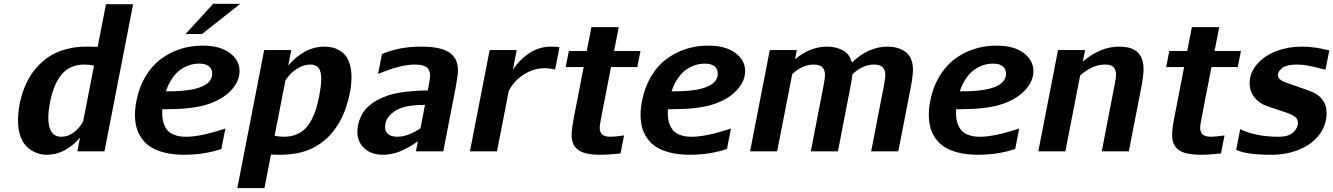

<svg xmlns="http://www.w3.org/2000/svg" viewBox="-20 -792 6978 1005"><path d="M74.2 -162.6Q74.2 -192.9 78.9 -225.8Q83.5 -258.8 95.2 -296.9Q106.9 -335 124.8 -370.1Q142.6 -405.3 171.1 -438Q199.7 -470.7 235.6 -494.9Q271.5 -519 322 -533.4Q372.6 -547.9 431.6 -547.9Q469.2 -547.9 491.2 -546.4L534.7 -770H676.8L526.9 0H384.8L398.9 -71.8Q363.8 -30.3 319.6 -6.1Q275.4 18.1 227.5 18.1Q198.2 18.1 172.1 8.5Q146 -1 123.3 -21.2Q100.6 -41.5 87.4 -77.9Q74.2 -114.3 74.2 -162.6ZM422.4 -454.1Q381.3 -454.1 349.6 -439Q317.9 -423.8 297.1 -395.5Q276.4 -367.2 263.4 -333.5Q250.5 -299.8 241.7 -255.9Q232.9 -209 232.9 -175.3Q232.9 -76.2 301.8 -76.2Q335.4 -76.2 366.5 -99.1Q397.5 -122.1 415.5 -157.7L472.2 -448.7Q446.8 -454.1 422.4 -454.1Z M1237.8 -772 1037.1 -613.8H951.2L1095.7 -772ZM1040 -553.2Q1131.3 -553.2 1182.6 -514.9Q1233.9 -476.6 1233.9 -419.9Q1233.9 -365.2 1187.3 -316.7Q1140.6 -268.1 1057.6 -243.2Q981 -220.2 843.3 -220.2H829.6Q829.1 -212.9 829.1 -199.2Q829.1 -168 837.4 -144.8Q845.7 -121.6 857.9 -108.6Q870.1 -95.7 887.9 -88.1Q905.8 -80.6 921.4 -78.4Q937 -76.2 955.6 -76.2Q1029.8 -76.2 1159.7 -119.1L1138.7 -12.2Q1048.3 18.1 943.8 18.1Q885.7 18.1 840.6 6.6Q795.4 -4.9 766.8 -23.9Q738.3 -43 719.7 -70.3Q701.2 -97.7 693.8 -127.2Q686.5 -156.7 686.5 -191.4Q686.5 -226.1 694.3 -265.1Q708 -335 740.7 -390.4Q773.4 -445.8 819.3 -481Q865.2 -516.1 921.4 -534.7Q977.5 -553.2 1040 -553.2ZM861.8 -314Q1090.8 -314 1090.8 -407.7Q1090.8 -428.7 1074.7 -443.8Q1058.6 -459 1022 -459Q1007.8 -459 992.9 -456.5Q978 -454.1 956.5 -445.1Q935.1 -436 916.5 -421.1Q897.9 -406.2 879.4 -378.4Q860.8 -350.6 848.6 -314Z M1819.8 -389.2Q1819.8 -316.9 1792 -232.2Q1764.2 -147.5 1708.5 -85.9Q1661.6 -35.2 1598.1 -8.5Q1534.7 18.1 1440.9 18.1Q1414.6 18.1 1398.4 16.6L1364.3 192.9H1222.2L1362.8 -529.8H1504.4L1488.8 -448.7Q1526.9 -494.6 1575.2 -521.2Q1623.5 -547.9 1678.2 -547.9Q1698.7 -547.9 1717.3 -543.9Q1735.8 -540 1755.1 -529.3Q1774.4 -518.6 1788.3 -501.5Q1802.2 -484.4 1811 -455.6Q1819.8 -426.8 1819.8 -389.2ZM1467.3 -76.2Q1501.5 -76.2 1529.3 -87.4Q1557.1 -98.6 1576.4 -117.4Q1595.7 -136.2 1610.6 -164.6Q1625.5 -192.9 1634.5 -222.7Q1643.6 -252.4 1650.9 -290Q1661.6 -346.7 1661.6 -378.4Q1661.6 -418.5 1647.5 -436.3Q1633.3 -454.1 1604 -454.1Q1568.4 -454.1 1532.2 -430.7Q1496.1 -407.2 1473.6 -369.6L1417.5 -81.5Q1443.4 -76.2 1467.3 -76.2Z M2184.6 -547.9Q2241.2 -547.9 2280.3 -538.6Q2319.3 -529.3 2339.8 -511.5Q2360.4 -493.7 2368.7 -472.7Q2377 -451.7 2377 -423.3Q2377 -397 2364.7 -332L2300.3 0H2157.2L2167.5 -52.7Q2070.3 18.1 1985.8 18.1Q1923.8 18.1 1887.2 -15.4Q1850.6 -48.8 1850.6 -104Q1850.6 -122.6 1855 -141.6Q1859.4 -160.6 1869.9 -184.1Q1880.4 -207.5 1903.1 -230.2Q1925.8 -252.9 1958.5 -270Q2010.3 -297.4 2073.7 -307.4Q2137.2 -317.4 2219.2 -318.8L2225.6 -353Q2231.4 -384.3 2231.4 -397.5Q2231.4 -424.3 2213.9 -439.2Q2196.3 -454.1 2150.4 -454.1Q2075.7 -454.1 1959 -404.8L1979 -508.8Q2067.9 -547.9 2184.6 -547.9ZM2180.7 -120.1 2204.6 -243.2Q2156.2 -242.7 2120.1 -237.1Q2084 -231.4 2053.7 -214.8Q1995.6 -180.2 1995.6 -127.4Q1995.6 -103.5 2012 -89.8Q2028.3 -76.2 2060.1 -76.2Q2113.8 -76.2 2180.7 -120.1Z M2885.7 -428.2Q2856 -435.1 2830.1 -435.1Q2773.4 -435.1 2721.7 -401.9Q2669.9 -368.7 2643.1 -316.4L2581.5 0H2439.9L2543 -529.8H2684.6L2664.6 -426.8Q2701.7 -482.4 2752.7 -515.1Q2803.7 -547.9 2863.3 -547.9Q2894 -547.9 2908.7 -544.9Z M3126 -171.9Q3119.1 -136.7 3119.1 -123.5Q3119.1 -100.6 3131.8 -88.4Q3144.5 -76.2 3176.3 -76.2Q3196.3 -76.2 3246.6 -83L3228 11.2Q3167.5 18.1 3125 18.1Q3080.6 18.1 3050.3 11.2Q3020 4.4 3003.2 -9.8Q2986.3 -23.9 2979.2 -42.5Q2972.2 -61 2972.2 -86.9Q2972.2 -119.1 2986.3 -189.9L3035.2 -440.9H2940.9L2957.5 -524.9H3051.3L3075.7 -649.9H3218.8L3194.3 -524.9H3332.5L3315.9 -440.9H3178.2Z M3686.5 -553.2Q3777.8 -553.2 3829.1 -514.9Q3880.4 -476.6 3880.4 -419.9Q3880.4 -365.2 3833.7 -316.7Q3787.1 -268.1 3704.1 -243.2Q3627.4 -220.2 3489.7 -220.2H3476.1Q3475.6 -212.9 3475.6 -199.2Q3475.6 -168 3483.9 -144.8Q3492.2 -121.6 3504.4 -108.6Q3516.6 -95.7 3534.4 -88.1Q3552.2 -80.6 3567.9 -78.4Q3583.5 -76.2 3602.1 -76.2Q3676.3 -76.2 3806.2 -119.1L3785.2 -12.2Q3694.8 18.1 3590.3 18.1Q3532.2 18.1 3487.1 6.6Q3441.9 -4.9 3413.3 -23.9Q3384.8 -43 3366.2 -70.3Q3347.7 -97.7 3340.3 -127.2Q3333 -156.7 3333 -191.4Q3333 -226.1 3340.8 -265.1Q3354.5 -335 3387.2 -390.4Q3419.9 -445.8 3465.8 -481Q3511.7 -516.1 3567.9 -534.7Q3624 -553.2 3686.5 -553.2ZM3508.3 -314Q3737.3 -314 3737.3 -407.7Q3737.3 -428.7 3721.2 -443.8Q3705.1 -459 3668.5 -459Q3654.3 -459 3639.4 -456.5Q3624.5 -454.1 3603 -445.1Q3581.5 -436 3563 -421.1Q3544.4 -406.2 3525.9 -378.4Q3507.3 -350.6 3495.1 -314Z M4625.5 -547.9Q4651.4 -547.9 4673.3 -542.2Q4695.3 -536.6 4715.3 -523.9Q4735.4 -511.2 4747.1 -486.6Q4758.8 -461.9 4758.8 -427.2Q4758.8 -394 4745.6 -326.2L4682.1 0H4540L4607.9 -350.1Q4614.3 -385.3 4614.3 -398.9Q4614.3 -424.8 4600.8 -439.5Q4587.4 -454.1 4554.2 -454.1Q4496.1 -454.1 4441.9 -403.3Q4439 -374.5 4429.2 -326.2L4366.2 0H4224.1L4292 -350.1Q4298.3 -384.8 4298.3 -398.9Q4298.3 -424.8 4284.9 -439.5Q4271.5 -454.1 4238.3 -454.1Q4181.2 -454.1 4127 -404.8L4047.9 0H3906.2L4009.3 -529.8H4150.9L4141.6 -481.9Q4220.2 -547.9 4309.6 -547.9Q4356.9 -547.9 4392.6 -528.1Q4428.2 -508.3 4439 -464.4Q4525.9 -547.9 4625.5 -547.9Z M5195.3 -553.2Q5286.6 -553.2 5337.9 -514.9Q5389.2 -476.6 5389.2 -419.9Q5389.2 -365.2 5342.5 -316.7Q5295.9 -268.1 5212.9 -243.2Q5136.2 -220.2 4998.5 -220.2H4984.9Q4984.4 -212.9 4984.4 -199.2Q4984.4 -168 4992.7 -144.8Q5001 -121.6 5013.2 -108.6Q5025.4 -95.7 5043.2 -88.1Q5061 -80.6 5076.7 -78.4Q5092.3 -76.2 5110.8 -76.2Q5185.1 -76.2 5314.9 -119.1L5293.9 -12.2Q5203.6 18.1 5099.1 18.1Q5041 18.1 4995.8 6.6Q4950.7 -4.9 4922.1 -23.9Q4893.6 -43 4875 -70.3Q4856.4 -97.7 4849.1 -127.2Q4841.8 -156.7 4841.8 -191.4Q4841.8 -226.1 4849.6 -265.1Q4863.3 -335 4896 -390.4Q4928.7 -445.8 4974.6 -481Q5020.5 -516.1 5076.7 -534.7Q5132.8 -553.2 5195.3 -553.2ZM5017.1 -314Q5246.1 -314 5246.1 -407.7Q5246.1 -428.7 5230 -443.8Q5213.9 -459 5177.2 -459Q5163.1 -459 5148.2 -456.5Q5133.3 -454.1 5111.8 -445.1Q5090.3 -436 5071.8 -421.1Q5053.2 -406.2 5034.7 -378.4Q5016.1 -350.6 5003.9 -314Z M5814.9 -351.1Q5821.8 -385.3 5821.8 -401.4Q5821.8 -426.3 5809.1 -440.2Q5796.4 -454.1 5764.2 -454.1Q5697.3 -454.1 5633.8 -396.5L5556.6 0H5415L5518.1 -529.8H5659.7L5647.9 -469.7Q5738.8 -547.9 5838.4 -547.9Q5875.5 -547.9 5901.4 -538.6Q5927.2 -529.3 5940.9 -512Q5954.6 -494.6 5960.2 -474.9Q5965.8 -455.1 5965.8 -429.7Q5965.8 -396.5 5952.6 -328.1L5888.7 0H5747.1Z M6269 -171.9Q6262.2 -136.7 6262.2 -123.5Q6262.2 -100.6 6274.9 -88.4Q6287.6 -76.2 6319.3 -76.2Q6339.4 -76.2 6389.6 -83L6371.1 11.2Q6310.5 18.1 6268.1 18.1Q6223.6 18.1 6193.4 11.2Q6163.1 4.4 6146.2 -9.8Q6129.4 -23.9 6122.3 -42.5Q6115.2 -61 6115.2 -86.9Q6115.2 -119.1 6129.4 -189.9L6178.2 -440.9H6084L6100.6 -524.9H6194.3L6218.8 -649.9H6361.8L6337.4 -524.9H6475.6L6459 -440.9H6321.3Z M6923.8 -199.7Q6923.8 -136.2 6884.8 -85.9Q6845.7 -35.6 6780 -8.8Q6714.4 18.1 6634.8 18.1Q6502.4 18.1 6450.7 -7.8L6471.7 -116.2Q6552.2 -76.2 6673.8 -76.2Q6724.6 -76.2 6749.3 -99.1Q6773.9 -122.1 6773.9 -148.9Q6773.9 -159.7 6769.3 -168.2Q6764.6 -176.8 6755.6 -182.9Q6746.6 -189 6739.3 -192.4Q6731.9 -195.8 6720.2 -200.2L6611.3 -236.8Q6570.3 -251.5 6545.7 -283Q6521 -314.5 6521 -356Q6521 -411.6 6560.1 -456.3Q6599.1 -501 6661.1 -524.4Q6723.1 -547.9 6794.4 -547.9Q6863.3 -547.9 6938 -527.8L6918 -426.8Q6834.5 -449.2 6798.8 -452.6Q6784.2 -454.1 6770.5 -454.1Q6716.3 -454.1 6692.9 -437Q6669.4 -419.9 6669.4 -398.9Q6669.4 -387.2 6678.7 -378.2Q6688 -369.1 6696.8 -365.5Q6705.6 -361.8 6722.2 -356L6831.1 -317.9Q6923.8 -285.6 6923.8 -199.7Z"/></svg>

Font: Aurulent Sans
Style: BoldItalic
Weight: 700
Italic angle: -11°
Version: Version 2007.05.04